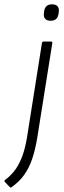

<svg xmlns="http://www.w3.org/2000/svg" viewBox="-70 -675 294 888"><path d="M124 -476Q126 -483 132 -483H165Q173 -483 172 -476L102 -36Q93 18 79 59.5Q65 101 42 133.5Q19 166 -17 191Q-21 195 -25 190L-48 166Q-52 162 -46 157Q-16 134 3 106.5Q22 79 34.5 43.5Q47 8 55 -40ZM164 -579Q147 -579 139 -588Q131 -597 133 -613L134 -622Q136 -638 145 -646.5Q154 -655 171 -655Q188 -655 196 -646Q204 -637 202 -622L201 -613Q199 -596 190 -587.5Q181 -579 164 -579Z"/></svg>

Font: Sofia Sans Semi Condensed Light
Style: Italic
Weight: 300
Italic angle: -9°
Version: Version 4.100